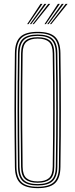

<svg xmlns="http://www.w3.org/2000/svg" viewBox="-20 -970 390 995"><path d="M175.2 5Q112.8 5 85.4 -20.6Q58 -46.2 57.2 -105Q56.2 -191.2 55.6 -263.6Q55 -336 55 -403.2Q55 -470.5 55.6 -541Q56.2 -611.5 57.2 -694Q58 -753.5 85.4 -779.2Q112.8 -805 175.2 -805Q238 -805 265.2 -779.2Q292.5 -753.5 293.2 -694Q294.5 -611.5 295 -541Q295.5 -470.5 295.5 -403.2Q295.5 -336 295 -263.6Q294.5 -191.2 293.2 -105Q292.5 -46.2 265.2 -20.6Q238 5 175.2 5ZM175.2 -2Q233.5 -2 259 -26Q284.5 -50 285.2 -105Q286.5 -191.2 287 -263.6Q287.5 -336 287.5 -403.2Q287.5 -470.5 287 -541Q286.5 -611.5 285.2 -694Q284.5 -749.8 259 -773.9Q233.5 -798 175.2 -798Q117 -798 91.5 -773.9Q66 -749.8 65.2 -694Q64.2 -611.5 63.6 -541Q63 -470.5 63 -403.2Q63 -336 63.6 -263.6Q64.2 -191.2 65.2 -105Q66 -50 91.6 -26Q117.2 -2 175.2 -2ZM175.2 -9Q121.5 -9 97.8 -31.4Q74 -53.8 73.2 -105Q72.2 -191.2 71.6 -263.6Q71 -336 71 -403.2Q71 -470.5 71.6 -541Q72.2 -611.5 73.2 -694Q74 -746 97.8 -768.5Q121.5 -791 175.2 -791Q229 -791 252.8 -768.5Q276.5 -746 277.2 -694Q278.5 -611.5 279 -541Q279.5 -470.5 279.5 -403.2Q279.5 -336 279 -263.6Q278.5 -191.2 277.2 -105Q276.5 -53.8 252.8 -31.4Q229 -9 175.2 -9ZM175.2 -16Q223.8 -16 246.2 -36.4Q268.8 -56.8 269.2 -105Q270.5 -191.2 271 -263.6Q271.5 -336 271.5 -403.2Q271.5 -470.5 271 -541Q270.5 -611.5 269.2 -694Q268.5 -742.2 246.6 -763.1Q224.8 -784 175.2 -784Q125.8 -784 103.9 -763.1Q82 -742.2 81.2 -694Q80.2 -611.5 79.6 -541Q79 -470.5 79 -403.2Q79 -336 79.6 -263.6Q80.2 -191.2 81.2 -105Q81.8 -56.8 104.2 -36.4Q126.8 -16 175.2 -16ZM175.2 -23Q133 -23 111.4 -40.8Q89.8 -58.5 89.2 -105Q87.8 -220 87.2 -316.8Q86.8 -413.5 87.4 -504.6Q88 -595.8 89.2 -694Q89.8 -739.5 110.6 -758.2Q131.5 -777 175.2 -777Q219.2 -777 240 -758.2Q260.8 -739.5 261.2 -694Q262.2 -625.5 262.8 -556.6Q263.2 -487.8 263.4 -416.1Q263.5 -344.5 263 -267.4Q262.5 -190.2 261.2 -105Q260.8 -58.5 239.1 -40.8Q217.5 -23 175.2 -23ZM175.2 -30Q214 -30 233.4 -46.6Q252.8 -63.2 253.2 -106Q254.2 -183.5 254.9 -254.2Q255.5 -325 255.5 -394.6Q255.5 -464.2 255 -537.5Q254.5 -610.8 253.2 -693Q252.8 -736.2 233.4 -753.1Q214 -770 175.2 -770Q136.8 -770 117.2 -753.1Q97.8 -736.2 97.2 -693Q96 -603 95.4 -511.1Q94.8 -419.2 95.2 -319.6Q95.8 -220 97.2 -106Q97.8 -63.2 117.2 -46.6Q136.8 -30 175.2 -30ZM120.8 -845 190.2 -950H200.2L127.8 -845ZM134.8 -845 210.2 -950H220.2L141.8 -845ZM148.8 -845 230.2 -950H240.2L155.8 -845ZM210.8 -845 280.2 -950H290.2L217.8 -845ZM224.8 -845 300.2 -950H310.2L231.8 -845ZM238.8 -845 320.2 -950H330.2L245.8 -845Z"/></svg>

Font: Big Shoulders Inline Text Thin Thin
Style: Regular
Weight: 250
Version: Version 2.002